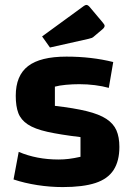

<svg xmlns="http://www.w3.org/2000/svg" viewBox="-20 -745 541 780"><path d="M44 -356Q44 -438 94 -476.5Q144 -515 250 -515Q301 -515 348.5 -509.5Q396 -504 440 -493L422 -388Q397 -395 366 -399Q335 -403 302 -403Q275 -403 248 -400.5Q221 -398 203 -393V-315Q281 -306 332 -293.5Q383 -281 412 -262Q441 -243 453 -215.5Q465 -188 465 -148Q465 -91 441.5 -54.5Q418 -18 367.5 -1.5Q317 15 235 15Q184 15 132 7Q80 -1 35 -16L56 -128Q129 -97 218 -97Q239 -97 259.5 -99.5Q280 -102 307 -108V-188Q224 -198 172.5 -209.5Q121 -221 93 -239.5Q65 -258 54.5 -285.5Q44 -313 44 -356ZM183 -552 151 -597 321 -721Q327 -725 331 -725Q337 -725 344 -717L397 -654Q405 -645 405 -640Q405 -633 395 -625L363 -598Q358 -593 353 -591Q348 -589 339 -587Z"/></svg>

Font: Changa SemiBold
Style: Regular
Weight: 600
Designer: Eduardo Rodriguez Tunni
Foundry: Eduardo Rodriguez Tunni
Version: Version 3.002; ttfautohint (v1.8.2)